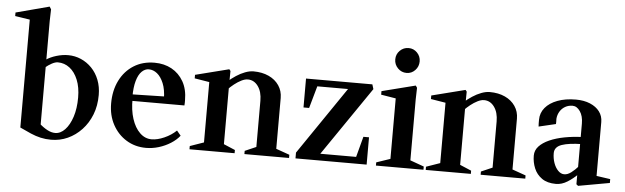

<svg xmlns="http://www.w3.org/2000/svg" viewBox="-50 -991 3874 1191"><g transform="rotate(5 1886.5 -395.0)"><path d="M296 16Q262 16 231 9Q200 2 169 -11.5Q138 -25 100 -43V-726L112 -713L8 -729V-751L216 -806L226 -790L224 -718V-467L218 -474Q245 -493 283 -504.5Q321 -516 357 -516Q399 -516 437 -499.5Q475 -483 504.5 -452.5Q534 -422 550.5 -379.5Q567 -337 567 -286Q567 -219 545.5 -164Q524 -109 486 -68.5Q448 -28 399.5 -6Q351 16 296 16ZM318 -28Q351 -28 379 -57.5Q407 -87 424 -139Q441 -191 441 -259Q441 -323 422 -369.5Q403 -416 370.5 -441Q338 -466 297 -466Q281 -466 259.5 -454.5Q238 -443 217 -425L224 -443V-61L218 -78Q242 -56 268 -42Q294 -28 318 -28Z M887 15Q819 15 765 -18Q711 -51 679.5 -109Q648 -167 648 -241Q648 -322 679 -384Q710 -446 765.5 -481Q821 -516 895 -516Q955 -516 1001.5 -490.5Q1048 -465 1075.5 -417Q1103 -369 1103 -300Q1103 -293 1103 -284.5Q1103 -276 1102 -268H762L778 -281Q777 -211 794.5 -157Q812 -103 844 -72Q876 -41 917 -41Q953 -41 996 -60Q1039 -79 1070 -109L1095 -79Q1074 -52 1040 -30.5Q1006 -9 966.5 3Q927 15 887 15ZM776 -293 761 -308 983 -313 972 -297Q971 -356 955 -394.5Q939 -433 915 -452.5Q891 -472 863 -472Q839 -472 819 -452.5Q799 -433 787.5 -393Q776 -353 776 -293Z M1157 0V-20L1257 -55L1243 -36V-440L1261 -423L1151 -441V-463L1360 -516L1368 -506L1367 -435L1356 -441Q1378 -460 1404.5 -477.5Q1431 -495 1459 -505.5Q1487 -516 1511 -516Q1565 -516 1606 -497Q1647 -478 1670 -444Q1693 -410 1693 -366V-35L1681 -54L1777 -20V0H1499V-20L1584 -57L1569 -34V-338Q1569 -394 1544 -428.5Q1519 -463 1480 -463Q1462 -463 1440 -452Q1418 -441 1396.5 -424Q1375 -407 1357 -388L1367 -415V-34L1353 -56L1438 -20V0Z M1817 -1V-37L2111 -468L2116 -458H1901L1916 -469L1874 -320H1839V-500H2252L2261 -471L1961 -33L1956 -43H2203L2188 -32L2225 -171H2260V-1Z M2318 0V-20L2415 -53L2404 -30V-445L2415 -424L2312 -441V-463L2521 -516L2530 -503L2528 -431V-31L2517 -55L2614 -20V0ZM2457 -589Q2425 -589 2402.5 -612Q2380 -635 2380 -667Q2380 -699 2402.5 -721.5Q2425 -744 2457 -744Q2488 -744 2510 -721.5Q2532 -699 2532 -667Q2532 -635 2510 -612Q2488 -589 2457 -589Z M2628 0V-20L2728 -55L2714 -36V-440L2732 -423L2622 -441V-463L2831 -516L2839 -506L2838 -435L2827 -441Q2849 -460 2875.5 -477.5Q2902 -495 2930 -505.5Q2958 -516 2982 -516Q3036 -516 3077 -497Q3118 -478 3141 -444Q3164 -410 3164 -366V-35L3152 -54L3248 -20V0H2970V-20L3055 -57L3040 -34V-338Q3040 -394 3015 -428.5Q2990 -463 2951 -463Q2933 -463 2911 -452Q2889 -441 2867.5 -424Q2846 -407 2828 -388L2838 -415V-34L2824 -56L2909 -20V0Z M3440 16Q3386 16 3352.5 -7.5Q3319 -31 3303.5 -68.5Q3288 -106 3288 -147Q3288 -180 3311 -205Q3334 -230 3374.5 -248Q3415 -266 3467.5 -276Q3520 -286 3578 -288L3568 -276V-371Q3568 -418 3548 -447Q3528 -476 3501 -476Q3476 -476 3455.5 -464.5Q3435 -453 3422.5 -432.5Q3410 -412 3408 -387Q3409 -376 3408.5 -368Q3408 -360 3408 -354L3302 -329Q3301 -338 3301 -349Q3301 -360 3301 -371Q3301 -414 3328 -446.5Q3355 -479 3404 -497.5Q3453 -516 3519 -516Q3569 -516 3607 -500Q3645 -484 3666 -456Q3687 -428 3687 -391V-44L3676 -57L3773 -43V-19L3578 16L3567 7V-62L3574 -56Q3545 -27 3510.5 -5.5Q3476 16 3440 16ZM3486 -48Q3507 -48 3529 -64.5Q3551 -81 3575 -108L3568 -89V-259L3581 -244Q3499 -243 3454.5 -227.5Q3410 -212 3410 -173Q3410 -141 3420 -112.5Q3430 -84 3447.5 -66Q3465 -48 3486 -48Z"/></g></svg>

Font: Wittgenstein SemiBold
Style: Regular
Weight: 600
Designer: Jörg Drees
Foundry: Jörg Drees
Version: Version 1.500